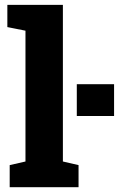

<svg xmlns="http://www.w3.org/2000/svg" viewBox="-20 -782 497 802"><path d="M20.5 0V-92.3L86.4 -107.4V-653.8L10.7 -668.9V-761.7H242.7V-107.4L308.1 -92.3V0ZM300.8 -297.4V-430.2H456.5V-297.4Z"/></svg>

Font: Roboto Slab ExtraBold
Style: Regular
Weight: 800
Designer: Google
Version: Version 2.001; ttfautohint (v1.8.3)